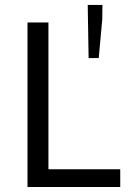

<svg xmlns="http://www.w3.org/2000/svg" viewBox="-20 -746 526 766"><path d="M89.7 0V-656.3H173.2V-70.7H459.7V0ZM333.5 -514.3 330 -726.4H388.7L388 -668.8L373.9 -514.3Z"/></svg>

Font: Source Sans 3 Variable
Style: Regular
Weight: 200
Designer: Paul D. Hunt
Foundry: Adobe Systems Incorporated
Version: Version 3.026